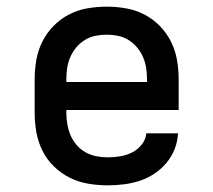

<svg xmlns="http://www.w3.org/2000/svg" viewBox="-20 -548 640 576"><path d="M303 8Q273 8 244 3Q215 -2 189 -15Q163 -28 141.5 -49Q120 -70 107 -96.5Q94 -123 89 -152Q84 -181 84 -210V-310Q84 -339 89 -368Q94 -397 107 -423Q120 -449 140.5 -470Q161 -491 187 -504.5Q213 -518 242 -523Q271 -528 300 -528Q329 -528 358 -523Q387 -518 413 -504.5Q439 -491 459.5 -470Q480 -449 493 -423Q506 -397 511 -368Q516 -339 516 -310V-218H179V-210Q179 -193 182 -175.5Q185 -158 191.5 -142.5Q198 -127 209.5 -113.5Q221 -100 236 -91.5Q251 -83 268 -79.5Q285 -76 303 -76Q321 -76 340 -79Q359 -82 376 -90.5Q393 -99 405 -114Q417 -129 419 -148H514Q513 -124 504 -101Q495 -78 479 -59Q463 -40 442.5 -26.5Q422 -13 399 -5.5Q376 2 351.5 5Q327 8 303 8ZM179 -302H421V-310Q421 -327 418.5 -344Q416 -361 409 -377Q402 -393 391 -406Q380 -419 365.5 -428Q351 -437 334 -440.5Q317 -444 300 -444Q283 -444 266 -440.5Q249 -437 234.5 -428Q220 -419 209 -406Q198 -393 191 -377Q184 -361 181.5 -344Q179 -327 179 -310Z"/></svg>

Font: Iosevka Etoile Medium
Style: Regular
Weight: 500
Designer: Belleve Invis
Foundry: Belleve Invis
Version: Version 22.1.2; ttfautohint (v1.8.4)